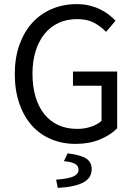

<svg xmlns="http://www.w3.org/2000/svg" viewBox="-20 -688 657 934"><path d="M348 12Q283 12 228.5 -11Q174 -34 135 -77.5Q96 -121 74 -184.5Q52 -248 52 -328Q52 -407 74.5 -470Q97 -533 137 -577Q177 -621 232.5 -644.5Q288 -668 353 -668Q387 -668 415.5 -661Q444 -654 467.5 -642.5Q491 -631 509.5 -616.5Q528 -602 542 -587L496 -533Q471 -559 438 -577Q405 -595 355 -595Q305 -595 265 -576.5Q225 -558 197 -523.5Q169 -489 153.5 -440Q138 -391 138 -330Q138 -268 152.5 -218.5Q167 -169 194.5 -134Q222 -99 262.5 -80Q303 -61 356 -61Q391 -61 422.5 -71.5Q454 -82 474 -100V-271H335V-340H550V-64Q518 -31 466 -9.5Q414 12 348 12ZM261 226 253 186Q316 181 339 169.5Q362 158 362 138Q362 118 344 108.5Q326 99 291 96L309 58Q374 66 400 83.5Q426 101 426 135Q426 179 383.5 200.5Q341 222 261 226Z"/></svg>

Font: SourceSansPro
Style: Book
Weight: 400
Designer: Paul D. Hunt
Foundry: Adobe Systems Incorporated
Version: Version 2.021;PS 2.000;hotconv 1.0.86;makeotf.lib2.5.63406